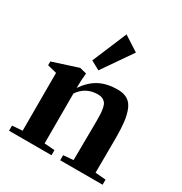

<svg xmlns="http://www.w3.org/2000/svg" viewBox="-159 -788 858 906"><g transform="rotate(30 270.0 -335.5)"><path d="M240.2 -457.5 191.9 -483.9 270.5 -670.9 351.6 -618.7ZM17.6 0V-27.8L73.2 -32.2V-347.2L22.9 -359.9V-380.4L160.2 -424.8L197.3 -415.5Q192.9 -378.9 192.9 -334.5Q226.1 -382.3 267.3 -403.6Q308.6 -424.8 366.2 -424.8Q398.4 -424.8 419.7 -411.6Q440.9 -398.4 451.9 -370.6Q462.9 -342.8 467 -308.1Q471.2 -273.4 471.2 -221.7Q471.2 -94.2 470.2 -32.7L527.3 -27.8V0H296.4V-27.8L350.6 -32.2Q352.5 -171.9 352.5 -246.6Q352.5 -271 351.6 -286.4Q350.6 -301.8 347.4 -316.9Q344.2 -332 338.1 -340.1Q332 -348.1 321.5 -353.3Q311 -358.4 295.9 -358.4Q230 -358.4 192.9 -304.2V-32.2L249 -27.8V0Z"/></g></svg>

Font: Elstob 18pt
Style: Bold
Weight: 700
Designer: Peter S. Baker
Version: Version 1.015